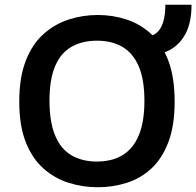

<svg xmlns="http://www.w3.org/2000/svg" viewBox="-20 -775 825 807"><path d="M391 12Q328 12 269 -6.5Q210 -25 163 -66.5Q116 -108 88.5 -177Q61 -246 61 -348Q61 -450 88.5 -520Q116 -590 163 -632Q210 -674 269 -693Q328 -712 391 -712Q454 -712 512 -693Q570 -674 615.5 -632Q661 -590 687.5 -520Q714 -450 714 -348Q714 -246 687.5 -177Q661 -108 616 -66.5Q571 -25 512.5 -6.5Q454 12 391 12ZM387 -96Q450 -96 494.5 -122.5Q539 -149 563 -205.5Q587 -262 587 -351Q587 -441 563 -496.5Q539 -552 494.5 -578Q450 -604 388 -604Q325 -604 280 -578Q235 -552 211.5 -496.5Q188 -441 188 -352Q188 -263 211.5 -206Q235 -149 280 -122.5Q325 -96 387 -96ZM557 -619H580Q631 -619 653 -654Q675 -689 675 -755H785Q785 -680 759.5 -632.5Q734 -585 689 -562.5Q644 -540 587 -540H557Z"/></svg>

Font: AR One Sans SemiBold
Style: Regular
Weight: 600
Designer: Niteesh Yadav
Foundry: Niteesh Yadav
Version: Version 1.001;gftools[0.9.33]